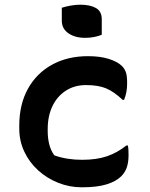

<svg xmlns="http://www.w3.org/2000/svg" viewBox="-20 -786 640 817"><path d="M354 -547Q406 -547 442.5 -535.5Q479 -524 498 -506Q511 -493 516 -477.5Q521 -462 521 -433Q521 -412 518 -395.5Q515 -379 508 -361H502Q465 -396 431.5 -410Q398 -424 346 -424Q297 -424 260 -400Q223 -376 203 -334Q183 -292 183 -237V-227Q183 -200 189 -174Q195 -148 211 -125Q264 -106 329 -106Q391 -106 435 -121Q479 -136 518 -167H524Q526 -158 526.5 -148.5Q527 -139 527 -125Q527 -97 520 -75Q513 -53 496 -36Q474 -14 433.5 -1.5Q393 11 328 11Q276 11 228 -8Q180 -27 142.5 -61Q105 -95 83.5 -140.5Q62 -186 62 -239V-251Q62 -342 99 -408.5Q136 -475 202 -511Q268 -547 354 -547ZM243 -753Q258 -758 279.5 -762Q301 -766 322 -766Q363 -766 388 -752Q413 -738 413 -704V-638Q381 -625 342 -625Q299 -625 271 -644.5Q243 -664 243 -698Z"/></svg>

Font: Recursive Mn Csl St SmB
Style: Regular
Weight: 600
Monospace: yes
Version: Version 1.079;hotconv 1.0.112;makeotfexe 2.5.65598; ttfautoh